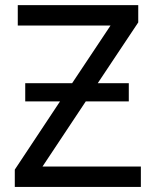

<svg xmlns="http://www.w3.org/2000/svg" viewBox="-20 -734 612 754"><path d="M79.1 -407.2H263.2L414.1 -633.8H49.8V-713.9H522.9V-646L363.8 -407.2H485.8V-335.9H316.9L147 -80.1H533.2V0H38.1V-67.9L215.8 -335.9H79.1Z"/></svg>

Font: NotoSans
Style: Regular
Weight: 400
Designer: Monotype Design team
Foundry: Monotype Imaging Inc.
Version: Version 1.04; ttfautohint (v1.4.1)